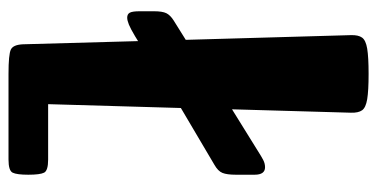

<svg xmlns="http://www.w3.org/2000/svg" viewBox="-232 -632 865 440"><g transform="rotate(90 200.0 -412.5)"><path d="M149.9 0Q105 0 94 -5.4Q83 -10.7 82 -33.2L74.7 -296.9L63.5 -290Q46.4 -279.8 36.9 -275.9Q27.3 -272 21 -272Q12.7 -272 9.5 -278.1Q6.3 -284.2 6.3 -300.8V-333.5Q6.3 -352.5 10.7 -361.6Q15.1 -370.6 27.3 -378.4L71.8 -406.2L61 -784.7Q60.5 -801.8 66.7 -810.3Q72.8 -818.8 92 -822Q111.3 -825.2 149.9 -825.2Q188.5 -825.2 207.8 -822Q227.1 -818.8 233.2 -810.3Q239.3 -801.8 238.8 -784.7L231 -512.2L326.2 -571.3Q338.4 -579.1 346.7 -583.5Q355 -587.9 363.8 -587.9Q380.9 -587.9 380.9 -564V-521Q380.9 -500.5 376.7 -490.2Q372.6 -480 357.9 -471.7L228 -395L219.2 -90.8H346.2Q371.6 -90.8 376.2 -81.5Q380.9 -72.3 380.9 -45.4Q380.9 -19 376.2 -9.5Q371.6 0 346.2 0Z"/></g></svg>

Font: Denk One
Style: Regular
Weight: 400
Designer: Irina Smirnova, Eben Sorkin
Foundry: Sorkin Type Co.f
Version: Version 1.004; ttfautohint (v1.8.4.7-5d5b);gftools[0.9.23]